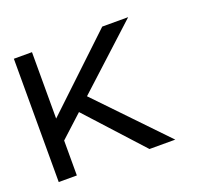

<svg xmlns="http://www.w3.org/2000/svg" viewBox="-87 -560 720 666"><g transform="rotate(-20 273.0 -227.5)"><path d="M454.1 0H358.9L172.9 -204.1L90.8 -128.9V0H23.9V-455.1H90.8V-210L350.1 -455.1H445.8L217.8 -246.1Z"/></g></svg>

Font: Anonymous Pro
Style: Regular
Weight: 400
Monospace: yes
Designer: Mark Simonson
Version: Version 1.003